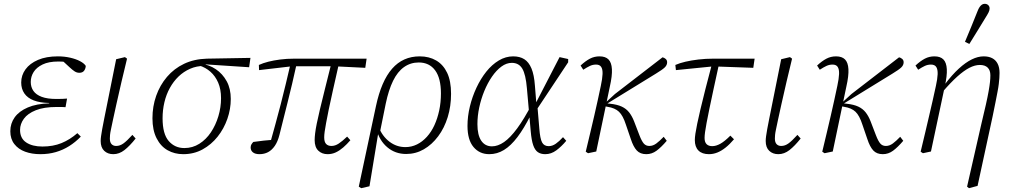

<svg xmlns="http://www.w3.org/2000/svg" viewBox="-20 -795 5295 1005"><path d="M191 12Q147 12 111.5 -1Q76 -14 55 -41Q34 -68 34 -108Q34 -149 57 -181Q80 -213 125.5 -232.5Q171 -252 238 -254L237 -256Q189 -257 156.5 -269.5Q124 -282 107.5 -306Q91 -330 91 -363Q91 -401 113.5 -432Q136 -463 179 -481.5Q222 -500 283 -500Q317 -500 347.5 -493Q378 -486 399.5 -474.5Q421 -463 429 -450Q428 -435 420 -424.5Q412 -414 395 -414Q382 -414 370.5 -421.5Q359 -429 344 -443L305 -479H360L359 -464Q339 -469 322.5 -471Q306 -473 285 -473Q235 -473 203 -457.5Q171 -442 156 -418Q141 -394 141 -366Q141 -339 155 -319Q169 -299 198.5 -288Q228 -277 275 -277Q292 -277 306.5 -277.5Q321 -278 331 -279L323 -234Q315 -235 302.5 -235Q290 -235 276 -235Q210 -235 167.5 -218Q125 -201 105 -173.5Q85 -146 85 -115Q85 -71 117 -49.5Q149 -28 202 -28Q258 -28 302 -46Q346 -64 385 -98L403 -80Q375 -51 342.5 -30.5Q310 -10 272.5 1Q235 12 191 12Z M573 12Q544 12 525.5 -5.5Q507 -23 507 -57Q507 -68 509 -82.5Q511 -97 515 -119.5Q519 -142 525.5 -174Q532 -206 541 -251L588 -485L634 -496L645 -488L616 -367Q600 -297 589 -248.5Q578 -200 571.5 -168.5Q565 -137 561 -118.5Q557 -100 556 -89Q555 -78 555 -70Q555 -50 564 -40.5Q573 -31 588 -31Q608 -31 626.5 -44.5Q645 -58 673 -89L690 -70Q659 -31 631.5 -9.5Q604 12 573 12Z M939 12Q894 12 857.5 -8.5Q821 -29 799.5 -71.5Q778 -114 778 -176Q778 -238 797.5 -293.5Q817 -349 854 -392.5Q891 -436 943.5 -461Q996 -486 1063 -488L1291 -492L1284 -443L1057 -458L1049 -450Q1009 -450 975 -435Q941 -420 914.5 -394.5Q888 -369 869 -334.5Q850 -300 840.5 -259.5Q831 -219 831 -176Q831 -94 863 -57Q895 -20 945 -20Q988 -20 1023.5 -42.5Q1059 -65 1084 -102.5Q1109 -140 1123 -186.5Q1137 -233 1137 -281Q1137 -328 1122 -362.5Q1107 -397 1081.5 -419.5Q1056 -442 1023 -452L1034 -461Q1075 -456 1110 -432.5Q1145 -409 1166.5 -370Q1188 -331 1188 -277Q1188 -224 1170 -172.5Q1152 -121 1119 -79.5Q1086 -38 1040.5 -13Q995 12 939 12Z M1338 12Q1316 12 1304 2.5Q1292 -7 1292 -23Q1292 -33 1296.5 -40Q1301 -47 1306 -52Q1333 -56 1361 -59Q1389 -62 1417 -64L1415 -45L1392 -38Q1407 -92 1421.5 -144.5Q1436 -197 1449.5 -249.5Q1463 -302 1476 -356Q1489 -410 1502 -466H1534Q1521 -407 1509 -356Q1497 -305 1485.5 -259.5Q1474 -214 1463.5 -172Q1453 -130 1443 -90Q1434 -54 1418.5 -31.5Q1403 -9 1383 1.5Q1363 12 1338 12ZM1336 -428 1335 -455Q1357 -465 1384.5 -472Q1412 -479 1446.5 -483.5Q1481 -488 1522 -488H1899L1892 -440L1731 -448H1508ZM1695 12Q1665 12 1646 -6.5Q1627 -25 1627 -62Q1627 -76 1629.5 -97Q1632 -118 1638 -148Q1644 -178 1654.5 -222Q1665 -266 1680 -326Q1695 -386 1715 -466H1755Q1736 -382 1722.5 -322Q1709 -262 1700.5 -220.5Q1692 -179 1687 -151.5Q1682 -124 1679.5 -106.5Q1677 -89 1677 -76Q1677 -52 1687 -41.5Q1697 -31 1715 -31Q1734 -31 1753 -43.5Q1772 -56 1797 -80L1814 -61Q1796 -40 1777 -23.5Q1758 -7 1738 2.5Q1718 12 1695 12Z M1871 190 1858 182 1948 -240Q1976 -371 2032.5 -435.5Q2089 -500 2177 -500Q2226 -500 2263 -478.5Q2300 -457 2320.5 -414Q2341 -371 2341 -304Q2341 -239 2323.5 -182Q2306 -125 2273.5 -81.5Q2241 -38 2198.5 -13.5Q2156 11 2106 11Q2049 11 2007.5 -24Q1966 -59 1951 -117L1963 -128Q1982 -81 2019 -53Q2056 -25 2102 -25Q2134 -25 2162.5 -39Q2191 -53 2214.5 -79Q2238 -105 2254 -140Q2270 -175 2279 -217Q2288 -259 2288 -306Q2288 -386 2257.5 -427Q2227 -468 2172 -468Q2129 -468 2095 -444Q2061 -420 2037.5 -372Q2014 -324 1999 -252L1967 -94L1959 -93L1914 180Z M2541 12Q2490 12 2458.5 -25.5Q2427 -63 2427 -136Q2427 -186 2439.5 -237.5Q2452 -289 2474 -336Q2496 -383 2525.5 -420Q2555 -457 2591 -478.5Q2627 -500 2666 -500Q2701 -500 2724.5 -485Q2748 -470 2762 -436.5Q2776 -403 2780 -346L2787 -259L2792 -252L2803 -122Q2807 -69 2817.5 -49.5Q2828 -30 2852 -30Q2871 -30 2889 -42.5Q2907 -55 2927 -77L2944 -58Q2919 -28 2892 -8Q2865 12 2834 12Q2811 12 2795.5 1.5Q2780 -9 2771 -35Q2762 -61 2758 -108L2738 -333Q2732 -405 2714 -435.5Q2696 -466 2659 -466Q2631 -466 2604.5 -446.5Q2578 -427 2555 -393.5Q2532 -360 2515 -318.5Q2498 -277 2488.5 -232.5Q2479 -188 2479 -145Q2479 -88 2499 -58.5Q2519 -29 2555 -29Q2586 -29 2618.5 -51.5Q2651 -74 2687.5 -123.5Q2724 -173 2765 -252L2770 -191H2757Q2723 -123 2688.5 -77.5Q2654 -32 2618 -10Q2582 12 2541 12ZM2786 -216 2785 -256 2909 -496 2954 -486V-469Z M3046 -1Q3059 -55 3070 -101.5Q3081 -148 3090.5 -189Q3100 -230 3108.5 -269Q3117 -308 3125 -346Q3133 -383 3134 -407.5Q3135 -432 3127 -444.5Q3119 -457 3100 -457Q3083 -457 3068 -450Q3053 -443 3033 -430L3019 -452Q3045 -476 3068 -488Q3091 -500 3118 -500Q3149 -500 3165 -484Q3181 -468 3183 -433Q3185 -398 3172 -341L3101 -2L3058 7ZM3363 12Q3331 12 3313 -7.5Q3295 -27 3282 -67L3256 -143Q3241 -190 3220 -210Q3199 -230 3160 -236L3139 -240V-259H3151L3199 -303L3448 -495Q3457 -493 3464.5 -486.5Q3472 -480 3472 -469Q3472 -454 3459.5 -442Q3447 -430 3414 -410L3157 -252V-254L3174 -252Q3211 -248 3234.5 -237Q3258 -226 3273 -207Q3288 -188 3299 -160L3327 -87Q3339 -56 3350 -43.5Q3361 -31 3379 -31Q3398 -31 3415.5 -44Q3433 -57 3454 -79L3470 -58Q3441 -24 3416.5 -6Q3392 12 3363 12Z M3518 -428 3515 -455Q3538 -465 3568 -472Q3598 -479 3635.5 -483.5Q3673 -488 3715 -488H3930L3923 -440L3727 -447H3708ZM3691 12Q3655 12 3636 -7Q3617 -26 3617 -62Q3617 -75 3620 -95.5Q3623 -116 3629.5 -147.5Q3636 -179 3646.5 -223.5Q3657 -268 3672.5 -329Q3688 -390 3709 -469L3746 -471Q3728 -389 3715 -328.5Q3702 -268 3693 -224.5Q3684 -181 3678.5 -151.5Q3673 -122 3670.5 -103.5Q3668 -85 3668 -73Q3668 -51 3678.5 -40.5Q3689 -30 3708 -30Q3728 -30 3750.5 -42.5Q3773 -55 3803 -85L3822 -66Q3800 -40 3778 -22.5Q3756 -5 3734.5 3.5Q3713 12 3691 12Z M4054 12Q4025 12 4006.5 -5.5Q3988 -23 3988 -57Q3988 -68 3990 -82.5Q3992 -97 3996 -119.5Q4000 -142 4006.5 -174Q4013 -206 4022 -251L4069 -485L4115 -496L4126 -488L4097 -367Q4081 -297 4070 -248.5Q4059 -200 4052.5 -168.5Q4046 -137 4042 -118.5Q4038 -100 4037 -89Q4036 -78 4036 -70Q4036 -50 4045 -40.5Q4054 -31 4069 -31Q4089 -31 4107.5 -44.5Q4126 -58 4154 -89L4171 -70Q4140 -31 4112.5 -9.5Q4085 12 4054 12Z M4284 -1Q4297 -55 4308 -101.5Q4319 -148 4328.5 -189Q4338 -230 4346.5 -269Q4355 -308 4363 -346Q4371 -383 4372 -407.5Q4373 -432 4365 -444.5Q4357 -457 4338 -457Q4321 -457 4306 -450Q4291 -443 4271 -430L4257 -452Q4283 -476 4306 -488Q4329 -500 4356 -500Q4387 -500 4403 -484Q4419 -468 4421 -433Q4423 -398 4410 -341L4339 -2L4296 7ZM4601 12Q4569 12 4551 -7.5Q4533 -27 4520 -67L4494 -143Q4479 -190 4458 -210Q4437 -230 4398 -236L4377 -240V-259H4389L4437 -303L4686 -495Q4695 -493 4702.5 -486.5Q4710 -480 4710 -469Q4710 -454 4697.5 -442Q4685 -430 4652 -410L4395 -252V-254L4412 -252Q4449 -248 4472.5 -237Q4496 -226 4511 -207Q4526 -188 4537 -160L4565 -87Q4577 -56 4588 -43.5Q4599 -31 4617 -31Q4636 -31 4653.5 -44Q4671 -57 4692 -79L4708 -58Q4679 -24 4654.5 -6Q4630 12 4601 12Z M4799 -1Q4812 -55 4823 -101.5Q4834 -148 4843.5 -189Q4853 -230 4862 -269Q4871 -308 4879 -346Q4887 -382 4888 -406.5Q4889 -431 4881 -444Q4873 -457 4853 -457Q4836 -457 4821 -450Q4806 -443 4786 -430L4772 -452Q4798 -476 4821 -488Q4844 -500 4871 -500Q4902 -500 4918 -484Q4934 -468 4936 -433Q4938 -398 4925 -341L4853 -2L4811 7ZM5042 182 5116 -143Q5131 -205 5140.5 -247.5Q5150 -290 5155 -318.5Q5160 -347 5162 -366Q5164 -385 5164 -401Q5164 -427 5150 -441Q5136 -455 5109 -455Q5083 -455 5054 -440Q5025 -425 4990.5 -394Q4956 -363 4913 -313L4909 -354H4926Q4964 -404 4999 -436Q5034 -468 5066.5 -484Q5099 -500 5129 -500Q5155 -500 5173.5 -490.5Q5192 -481 5202 -461.5Q5212 -442 5212 -413Q5212 -400 5211 -386.5Q5210 -373 5208 -355.5Q5206 -338 5201.5 -315Q5197 -292 5191 -261Q5185 -230 5176 -187L5097 178L5052 190ZM5031 -576Q5048 -616 5064.5 -656.5Q5081 -697 5097 -737Q5102 -750 5107.5 -758Q5113 -766 5119.5 -770.5Q5126 -775 5134 -775Q5146 -775 5153 -768Q5160 -761 5160 -751Q5160 -741 5154.5 -730Q5149 -719 5137 -700Q5117 -667 5096 -633Q5075 -599 5054 -565Z"/></svg>

Font: Source Serif 4 Light
Style: Italic
Weight: 300
Italic angle: -12°
Designer: Frank Grießhammer
Foundry: Adobe Systems Incorporated
Version: Version 4.004;hotconv 1.0.116;makeotfexe 2.5.65601